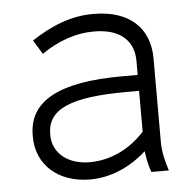

<svg xmlns="http://www.w3.org/2000/svg" viewBox="-44 -573 638 624"><g transform="rotate(-5 275.0 -260.5)"><path d="M226 7C291 7 356 -20 410 -69C413 -45 419 -17 426 0H483C474 -25 465 -63 465 -92V-367C465 -467 399 -528 284 -528H280C210 -528 145 -502 80 -459L108 -413C160 -450 221 -471 276 -471H281C362 -471 409 -432 409 -364V-318H358C152 -318 52 -264 52 -152V-147C52 -55 123 7 226 7ZM229 -49C159 -49 109 -89 109 -147V-151C109 -233 186 -266 370 -266H409V-133C361 -80 298 -49 229 -49Z"/></g></svg>

Font: Fixel Text Light
Style: Regular
Weight: 300
Width: 4
Designer: AlfaBravo + MacPaw
Foundry: Kyrylo Tkachov, Marchela Mozhyna, Serhii Makarenko, Maria Weinstein, Zakhar Kryvoshyya
Version: Version 1.211